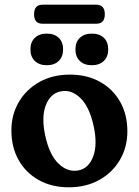

<svg xmlns="http://www.w3.org/2000/svg" viewBox="-20 -786 591 817"><path d="M277.5 -468.5Q350.5 -468.5 405.5 -437.8Q460.5 -407 491.2 -352.8Q522 -298.5 522 -227.5Q522 -160 490.5 -106Q459 -52 402.8 -20.5Q346.5 11 273 11Q200 11 145 -19.8Q90 -50.5 59.2 -105Q28.5 -159.5 28.5 -231Q28.5 -298 60 -351.8Q91.5 -405.5 147.5 -437Q203.5 -468.5 277.5 -468.5ZM314.5 -61Q358 -70 376.8 -121Q395.5 -172 378.5 -249.5Q360.5 -332 321.8 -369.2Q283 -406.5 237.5 -397Q194 -388 174.8 -337.8Q155.5 -287.5 172.5 -208.5Q190.5 -126 229.8 -89Q269 -52 314.5 -61ZM179 -508.5Q147 -508.5 128.2 -526.5Q109.5 -544.5 109.5 -576Q109.5 -607 128.2 -625Q147 -643 179 -643Q211.5 -643 230 -625Q248.5 -607 248.5 -576Q248.5 -545 230 -526.8Q211.5 -508.5 179 -508.5ZM370.5 -508.5Q338.5 -508.5 319.8 -526.5Q301 -544.5 301 -576Q301 -607 319.8 -625Q338.5 -643 370.5 -643Q403.5 -643 422 -625Q440.5 -607 440.5 -576Q440.5 -545 422 -526.8Q403.5 -508.5 370.5 -508.5ZM125 -725.5Q125 -766 161 -766H389.5Q426 -766 426 -725.5Q426 -685 389.5 -685H161Q125 -685 125 -725.5Z"/></svg>

Font: Fraunces 72pt SuperSoft SemiBold
Style: Regular
Weight: 600
Version: Version 1.000;[b76b70a41]